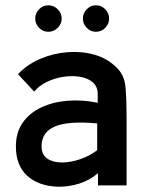

<svg xmlns="http://www.w3.org/2000/svg" viewBox="-20 -700 548 725"><path d="M197 5Q124 2 82 -37Q40 -76 40 -147Q40 -200 65.5 -236.5Q91 -273 135 -294Q179 -315 234.5 -319.5Q290 -324 349 -312V-344Q349 -373 330.5 -389Q312 -405 282.5 -410Q253 -415 219.5 -410Q186 -405 156.5 -390.5Q127 -376 109 -354L48 -420Q83 -457 132.5 -478Q182 -499 235.5 -503Q289 -507 336.5 -493.5Q384 -480 417 -448Q450 -419 454 -370Q458 -321 458 -260V0H350V-46Q317 -18 277 -6Q237 6 197 5ZM347 -133V-234Q238 -244 187.5 -222.5Q137 -201 137 -148Q137 -115 159.5 -100.5Q182 -86 215.5 -86.5Q249 -87 284.5 -99.5Q320 -112 347 -133ZM162 -580Q142 -580 127.5 -595Q113 -610 113 -630Q113 -650 127.5 -665Q142 -680 162 -680Q183 -680 198 -665Q213 -650 213 -630Q213 -610 198 -595Q183 -580 162 -580ZM342 -580Q322 -580 307.5 -595Q293 -610 293 -630Q293 -650 307.5 -665Q322 -680 342 -680Q363 -680 377.5 -665Q392 -650 392 -630Q392 -610 377.5 -595Q363 -580 342 -580Z"/></svg>

Font: Kulim Park SemiBold
Style: Regular
Weight: 600
Designer: Noponies / Dale Sattler
Foundry: Noponies
Version: Version 1.000; ttfautohint (v1.8.3)